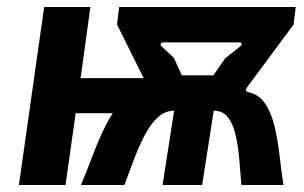

<svg xmlns="http://www.w3.org/2000/svg" viewBox="-20 -528 868 548"><path d="M34 0 106 -508H238L210 -305H425L410 -205H196L167 0ZM211 0Q228 -40 245 -85.5Q262 -131 282.5 -171.5Q303 -212 329 -239.5Q355 -267 389 -271Q398 -272 401 -275.5Q404 -279 400 -285L314 -458L320 -508H824L818 -458L686 -280Q677 -268 688 -265Q719 -259 737 -232Q755 -205 764 -166Q773 -127 778 -83.5Q783 -40 789 0H669Q666 -41 662.5 -78.5Q659 -116 651.5 -146.5Q644 -177 629.5 -194.5Q615 -212 590 -212L557 0H444L477 -212Q452 -212 432 -194.5Q412 -177 395.5 -146.5Q379 -116 364.5 -78.5Q350 -41 335 0ZM499 -313H589L623 -362L665 -395Q670 -399 669.5 -403Q669 -407 664 -407H446Q441 -407 439 -403.5Q437 -400 440 -397L476 -363Z"/></svg>

Font: Finlandica SemiBold
Style: Italic
Weight: 600
Italic angle: -8°
Designer: Niklas Ekholm, Juho Hiilivirta, Jaakko Suomalainen
Foundry: Helsinki Type Studio
Version: Version 1.063